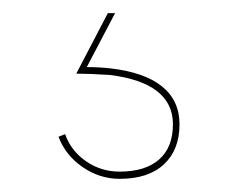

<svg xmlns="http://www.w3.org/2000/svg" viewBox="-20 -20 362 292"><path d="M69 188 79 184Q88 209.5 110.8 225.2Q133.5 241 162 241Q201 241 222 222.5Q243 204 243 169Q243 106 147 94Q115 92 96 92L144 0H155L112 82Q130 82 148 84Q200 90 226.5 111.5Q253 133 253 169Q253 208 229.2 230Q205.5 252 162 252Q131.5 252 105.5 234Q79.5 216 69 188Z"/></svg>

Font: HK Grotesk Thin
Style: Regular
Weight: 100
Designer: Alfredo Marco Pradil
Foundry: Hanken Design Co.
Version: Version 3.001